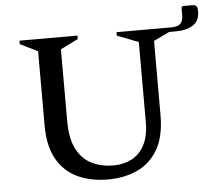

<svg xmlns="http://www.w3.org/2000/svg" viewBox="-53 -812 994 881"><g transform="rotate(-5 444.0 -371.5)"><path d="M409 10Q332 10 271 -18Q210 -46 175.5 -106Q141 -166 141 -263V-604L60 -644V-660H327V-644L246 -604V-274Q246 -191 272 -142.5Q298 -94 342 -73Q386 -52 441 -52Q485 -52 522.5 -70.5Q560 -89 582.5 -130.5Q605 -172 605 -239V-606L507 -644V-660H759Q790 -660 802 -673Q814 -686 814 -711V-747L820 -753H861Q877 -753 882.5 -747.5Q888 -742 888 -722Q888 -678 857.5 -659Q827 -640 779 -640H748L675 -605V-263Q675 -166 640.5 -106Q606 -46 546 -18Q486 10 409 10Z"/></g></svg>

Font: Spectral Medium
Style: Regular
Weight: 500
Designer: Jean-Baptiste Levee
Foundry: Production Type
Version: Version 2.001